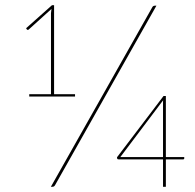

<svg xmlns="http://www.w3.org/2000/svg" viewBox="-20 -722 752 742"><path d="M621 -115H692V-110Q692 -106 687 -106H621V0H610V-106H439Q433.5 -106 433 -109L432 -114L612 -351H621ZM610 -115V-328.5Q610 -331.5 610.5 -334.5L445 -115ZM192.5 -6Q190 -2 187.2 -1Q184.5 0 181.5 0H176.5L568.5 -694Q571.5 -700 578.5 -700H584.5ZM93 -358H177V-671L179 -687.5L91 -608Q89.5 -606.5 87.5 -606.5Q85 -606.5 83.5 -608.5L81 -613L181 -702H189V-358H270V-349H93Z"/></svg>

Font: Lato TR Hairline
Style: Regular
Weight: 250
Designer: Lukasz Dziedzic
Foundry: Lukasz Dziedzic
Version: Version 1.104 2013